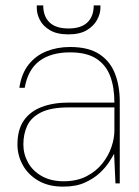

<svg xmlns="http://www.w3.org/2000/svg" viewBox="-20 -683 518 715"><path d="M215 12Q161 12 123 -10Q85 -32 65 -68Q45 -104 45 -145Q45 -200 68.5 -234Q92 -268 135 -284.5Q178 -301 236 -301H406Q406 -359 390 -400.5Q374 -442 338 -465Q302 -488 241 -488Q170 -488 127 -456Q84 -424 72 -356H52Q60 -409 86.5 -442.5Q113 -476 153 -492Q193 -508 241 -508Q310 -508 350.5 -481Q391 -454 408.5 -408Q426 -362 426 -305V0H410L405 -109H404Q399 -99 386 -79Q373 -59 351 -38.5Q329 -18 296 -3Q263 12 215 12ZM217 -8Q266 -8 302 -26.5Q338 -45 361 -74Q384 -103 395 -135.5Q406 -168 406 -197V-283H236Q170 -283 133 -264.5Q96 -246 81.5 -215Q67 -184 67 -145Q67 -109 84.5 -77.5Q102 -46 136 -27Q170 -8 217 -8ZM235 -555Q192 -555 166 -570.5Q140 -586 128.5 -608.5Q117 -631 117 -653V-663H141Q141 -622 164.5 -599.5Q188 -577 235 -577Q282 -577 305.5 -599.5Q329 -622 329 -663H354V-654Q354 -632 341.5 -609Q329 -586 303 -570.5Q277 -555 235 -555Z"/></svg>

Font: DM Sans 28pt Thin
Style: Regular
Weight: 250
Version: Version 4.004;gftools[0.9.30]